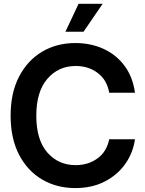

<svg xmlns="http://www.w3.org/2000/svg" viewBox="-20 -959 747 989"><path d="M367.7 9.8Q272 9.8 196.5 -34.7Q121.1 -79.1 77.9 -162.6Q34.7 -246.1 34.7 -363.3Q34.7 -481 78.4 -564.7Q122.1 -648.4 197.3 -692.9Q272.5 -737.3 367.7 -737.3Q448.2 -737.3 513.9 -707Q579.6 -676.8 621.8 -619.6Q664.1 -562.5 675.3 -481.4H542.5Q531.2 -546.9 483.6 -583Q436 -619.1 370.1 -619.1Q280.8 -619.1 223.9 -553Q167 -486.8 167 -363.3Q167 -238.3 223.9 -173.3Q280.8 -108.4 369.6 -108.4Q434.6 -108.4 482.2 -143.1Q529.8 -177.7 542.5 -241.7H675.3Q665.5 -171.9 625.5 -115Q585.4 -58.1 519.8 -24.2Q454.1 9.8 367.7 9.8ZM316.9 -795.4 384.8 -939.5H508.8L410.2 -795.4Z"/></svg>

Font: Inter Tight SemiBold
Style: Regular
Weight: 600
Designer: Rasmus Andersson
Foundry: rsms
Version: Version 3.004; ttfautohint (v1.8.4.7-5d5b)